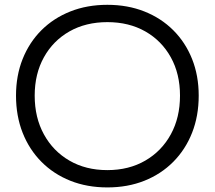

<svg xmlns="http://www.w3.org/2000/svg" viewBox="-20 -783 909 813"><path d="M434.6 10.6Q348.8 10.6 277.9 -17.6Q207 -45.9 155.5 -97.8Q103.9 -149.7 75.8 -220.9Q47.8 -292.2 47.8 -378Q47.8 -462.8 75.9 -533.3Q104.1 -603.8 155.5 -655.1Q207 -706.4 277.9 -734.5Q348.7 -762.6 434.6 -762.6Q520.4 -762.6 591.3 -734.5Q662.2 -706.4 713.6 -655.1Q765.1 -603.8 793.3 -533.3Q821.4 -462.8 821.4 -378Q821.4 -292.2 793.4 -220.9Q765.3 -149.7 713.7 -97.8Q662.2 -45.9 591.3 -17.6Q520.5 10.6 434.6 10.6ZM434.5 -62.7Q525.8 -62.7 595.1 -102.9Q664.4 -143 703.3 -214.1Q742.2 -285.1 742.2 -378.1Q742.2 -470.2 703.3 -540.4Q664.4 -610.6 595.2 -650Q526 -689.3 434.7 -689.3Q343.4 -689.3 274.1 -650Q204.8 -610.6 165.9 -540.4Q126.9 -470.2 126.9 -378.1Q126.9 -285.1 165.9 -214.1Q204.8 -143 274 -102.9Q343.2 -62.7 434.5 -62.7Z"/></svg>

Font: Hepta Slab ExtraLight
Style: Regular
Weight: 200
Designer: Michael LaGattuta
Foundry: Michael LaGattuta
Version: Version 1.100